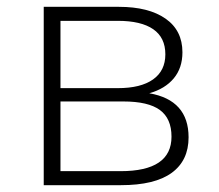

<svg xmlns="http://www.w3.org/2000/svg" viewBox="-20 -542 642 562"><path d="M532 -140Q532 -72 482.5 -36Q433 0 334 0H108V-522H328Q415 -522 464.5 -487.5Q514 -453 514 -389Q514 -343 488.5 -312.5Q463 -282 417 -269Q532 -249 532 -140ZM157 -284H325Q392 -284 428 -309.5Q464 -335 464 -383Q464 -432 428.5 -456.5Q393 -481 325 -481H157ZM482 -142Q482 -195 448 -220Q414 -245 341 -245H157V-41H333Q482 -41 482 -142Z"/></svg>

Font: Montserrat Alternates Light
Style: Regular
Weight: 300
Designer: Julieta Ulanovsky
Foundry: Julieta Ulanovsky
Version: Version 7.200